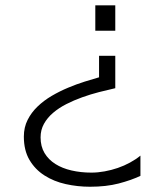

<svg xmlns="http://www.w3.org/2000/svg" viewBox="-20 -691 609 723"><path d="M69.8 -176.8Q69.8 -211.4 84 -239.5Q98.1 -267.6 121.6 -290Q145 -312.5 175 -330.1Q205.1 -347.7 236.6 -360.8Q268.1 -374 298.3 -383.5Q328.6 -393.1 353 -399.9V-481H414.1V-358.9Q385.3 -352.5 353 -344.2Q320.8 -335.9 289.6 -324.7Q258.3 -313.5 230 -299.1Q201.7 -284.7 179.9 -266.1Q158.2 -247.6 145.5 -224.6Q132.8 -201.7 132.8 -173.8Q132.8 -139.6 147.7 -114.7Q162.6 -89.8 188.5 -73.5Q214.4 -57.1 249.3 -49.1Q284.2 -41 324.2 -41Q348.6 -41 374 -45.7Q399.4 -50.3 423.6 -58.6Q447.8 -66.9 469.7 -78.9Q491.7 -90.8 508.8 -105V-28.8Q473.6 -12.2 426.8 0Q379.9 12.2 318.8 12.2Q272 12.2 227.3 2.2Q182.6 -7.8 147.5 -30.3Q112.3 -52.7 91.1 -88.6Q69.8 -124.5 69.8 -176.8ZM414.1 -670.9V-575.2H338.9V-670.9Z"/></svg>

Font: Syncopate
Style: Regular
Weight: 300
Width: 7
Designer: Astigmatic (AOETI)
Foundry: Astigmatic (AOETI)
Version: Version 001.000